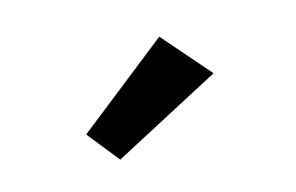

<svg xmlns="http://www.w3.org/2000/svg" viewBox="-47 -937 688 447"><g transform="rotate(-15 297.0 -713.5)"><path d="M135.3 -664 196.9 -587 458.7 -725 358.6 -840Z"/></g></svg>

Font: Hussar
Style: BdWide
Weight: 700
Foundry: Cannot Into Space Fonts
Version: Version 2.00